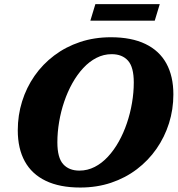

<svg xmlns="http://www.w3.org/2000/svg" viewBox="-20 -866 834 902"><path d="M249.5 -197.5Q249.5 -125 276.8 -94.8Q304 -64.5 353 -64.5Q391 -64.5 424.8 -81.8Q458.5 -99 487 -129.8Q515.5 -160.5 538 -200.8Q560.5 -241 576.2 -287.5Q592 -334 600.2 -382.8Q608.5 -431.5 608.5 -478.5Q608.5 -551 581.2 -581.2Q554 -611.5 504.5 -611.5Q467 -611.5 433.2 -594.2Q399.5 -577 371 -546.2Q342.5 -515.5 320 -475.2Q297.5 -435 281.8 -388.8Q266 -342.5 257.8 -293.5Q249.5 -244.5 249.5 -197.5ZM794.5 -422.5Q794.5 -352 774 -287Q753.5 -222 715.2 -167Q677 -112 623 -71Q569 -30 502 -7.5Q435 15 357 15Q260.5 15 195 -16.5Q129.5 -48 96.5 -108Q63.5 -168 63.5 -254Q63.5 -324.5 83.8 -389.5Q104 -454.5 142.2 -509.5Q180.5 -564.5 234.5 -605.2Q288.5 -646 355.8 -668.5Q423 -691 501 -691Q597.5 -691 663 -659.5Q728.5 -628 761.5 -568Q794.5 -508 794.5 -422.5ZM404.5 -769 428 -846.5H730.5L707 -769Z"/></svg>

Font: Newsreader 16pt 16pt ExtraBold
Style: Italic
Weight: 800
Italic angle: -17°
Version: Version 1.003